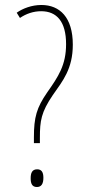

<svg xmlns="http://www.w3.org/2000/svg" viewBox="-20 -744 355 770"><path d="M116 -193V-170H140V-192C140 -259 145 -294 192 -363C232 -420 272 -468 272 -565C272 -674 220 -724 146 -724C107 -724 71 -710 47 -693L60 -672C85 -689 114 -699 145 -699C208 -699 245 -657 245 -567C245 -483 214 -437 169 -373C127 -312 116 -274 116 -193ZM103 -29C103 -9 108 6 128 6C146 6 154 -7 154 -31C154 -53 147 -65 129 -65C108 -65 103 -49 103 -29Z"/></svg>

Font: Noto Sans Bengali ExtraCondensed Thin
Style: Regular
Weight: 100
Width: 2
Designer: Joana Ranito - Universal Thirst; Jelle Bosma - Monotype Design Team
Foundry: Universal Thirst ehf.
Version: Version 3.000